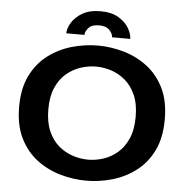

<svg xmlns="http://www.w3.org/2000/svg" viewBox="-59 -946 993 1015"><g transform="rotate(5 437.5 -438.5)"><path d="M436 11Q367 11 298.2 -8.5Q229.5 -28 173 -70.5Q116.5 -113 82.5 -181.5Q48.5 -250 48.5 -348Q48.5 -445.5 82.5 -513.8Q116.5 -582 173 -624.5Q229.5 -667 298.2 -686.5Q367 -706 436 -706Q504.5 -706 572.8 -686.5Q641 -667 697.5 -624.5Q754 -582 787.8 -513.8Q821.5 -445.5 821.5 -348Q821.5 -250 787.8 -181.5Q754 -113 697.5 -70.5Q641 -28 572.8 -8.5Q504.5 11 436 11ZM436 -100.5Q476 -100.5 516.8 -113.8Q557.5 -127 591.5 -156Q625.5 -185 646.2 -232.5Q667 -280 667 -348Q667 -416 646.2 -463Q625.5 -510 591.5 -539Q557.5 -568 516.8 -581.2Q476 -594.5 436 -594.5Q395.5 -594.5 354.5 -581.2Q313.5 -568 279.2 -539Q245 -510 224.2 -463Q203.5 -416 203.5 -348Q203.5 -280 224.2 -232.5Q245 -185 279.2 -156Q313.5 -127 354.5 -113.8Q395.5 -100.5 436 -100.5ZM433.5 -888Q492 -888 529.2 -865.8Q566.5 -843.5 584.5 -812.5Q602.5 -781.5 602.5 -756H506Q506 -774 488.2 -793.5Q470.5 -813 432.5 -813Q394 -813 376.8 -793.5Q359.5 -774 359.5 -756H263Q263 -781.5 281.5 -812.5Q300 -843.5 337.8 -865.8Q375.5 -888 433.5 -888Z"/></g></svg>

Font: Trispace SemiExpanded SemiBold
Style: Regular
Weight: 600
Width: 6
Designer: Tyler Finck
Foundry: Etcetera Type Company
Version: Version 1.210; ttfautohint (v1.8.3)